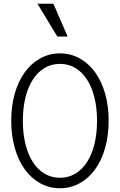

<svg xmlns="http://www.w3.org/2000/svg" viewBox="-20 -995 640 1025"><path d="M300 10Q357 10 405 -16.5Q453 -43 487.5 -90.5Q522 -138 541 -204.5Q560 -271 560 -350Q560 -430 541 -496Q522 -562 487.5 -609.5Q453 -657 405 -683.5Q357 -710 300 -710Q243 -710 195 -683.5Q147 -657 112.5 -609.5Q78 -562 59 -496Q40 -430 40 -350Q40 -271 59 -204.5Q78 -138 112.5 -90.5Q147 -43 195 -16.5Q243 10 300 10ZM300 -46Q255 -46 218.5 -67.5Q182 -89 156 -129Q130 -169 116 -225Q102 -281 102 -350Q102 -419 116 -475Q130 -531 156 -571Q182 -611 218.5 -632.5Q255 -654 300 -654Q345 -654 381.5 -632.5Q418 -611 444 -571Q470 -531 484 -475Q498 -419 498 -350Q498 -281 484 -225Q470 -169 444 -129Q418 -89 381.5 -67.5Q345 -46 300 -46ZM286 -800 180 -975H265L341 -800Z"/></svg>

Font: CommitMonoV142 ExtLt
Style: Regular
Weight: 200
Monospace: yes
Designer: Eigil Nikolajsen
Foundry: Eigil Nikolajsen
Version: Version 1.142